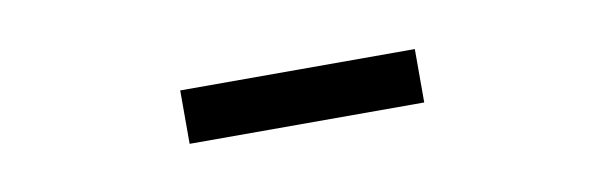

<svg xmlns="http://www.w3.org/2000/svg" viewBox="-24 -734 679 216"><g transform="rotate(-10 316.0 -625.5)"><path d="M182 -595V-656H450V-595Z"/></g></svg>

Font: Atkinson Hyperlegible Mono ExtraLight
Style: Regular
Weight: 400
Monospace: yes
Version: Version 2.001